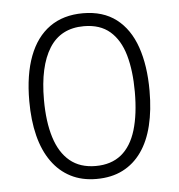

<svg xmlns="http://www.w3.org/2000/svg" viewBox="-45 -584 592 636"><g transform="rotate(-5 251.5 -265.5)"><path d="M451.2 -266.1Q451.2 -201.7 438.7 -150.6Q426.3 -99.6 401.1 -64Q376 -28.3 338.6 -9.3Q301.3 9.8 251 9.8Q202.6 9.8 165.5 -9.3Q128.4 -28.3 102.8 -64.2Q77.1 -100.1 64.2 -151.1Q51.3 -202.1 51.3 -266.6Q51.3 -354 74.5 -415.3Q97.7 -476.6 142.8 -508.8Q188 -541 253.4 -541Q320.3 -541 364.3 -507.3Q408.2 -473.6 429.7 -411.9Q451.2 -350.1 451.2 -266.1ZM100.1 -266.6Q100.1 -193.4 116.5 -141.1Q132.8 -88.9 166.5 -61Q200.2 -33.2 252 -33.2Q303.7 -33.2 337.2 -60.3Q370.6 -87.4 386.5 -139.9Q402.3 -192.4 402.3 -266.6Q402.3 -336.9 387.5 -388.9Q372.6 -440.9 339.6 -469.5Q306.6 -498 252.9 -498Q175.8 -498 137.9 -437.7Q100.1 -377.4 100.1 -266.6Z"/></g></svg>

Font: Open Sans SemiCondensed Light
Style: Regular
Weight: 300
Width: 4
Designer: Monotype Design Team
Foundry: Monotype Imaging Inc.
Version: Version 3.000